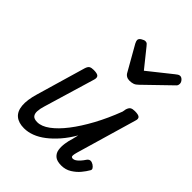

<svg xmlns="http://www.w3.org/2000/svg" viewBox="-239 -978 1123 1123"><g transform="rotate(45 322.5 -416.5)"><path d="M158 15Q113 15 87 -6.5Q61 -28 57 -71.5Q53 -115 72 -179L161 -484Q167 -503 176.5 -509Q186 -515 205 -515Q235 -515 244 -506Q253 -497 247 -477L152 -159Q144 -134 142.5 -112Q141 -90 151 -77.5Q161 -65 188 -65Q223 -65 263 -94.5Q303 -124 344 -177Q385 -230 424.5 -302.5Q464 -375 497 -462L501 -484Q507 -503 517 -509Q527 -515 546 -515Q576 -515 585 -506Q594 -497 587 -477L478 -103Q473 -85 472.5 -76Q472 -67 476 -64Q480 -61 486 -61Q495 -61 505 -67.5Q515 -74 525.5 -85.5Q536 -97 548 -115Q557 -126 567.5 -126.5Q578 -127 591 -119Q604 -110 608 -101.5Q612 -93 605 -84Q595 -66 576 -43Q557 -20 529 -2.5Q501 15 466 15Q429 15 411.5 -0.5Q394 -16 390.5 -39.5Q387 -63 391 -90.5Q395 -118 403 -142L412 -180Q384 -132 352.5 -96Q321 -60 288.5 -35Q256 -10 223 2.5Q190 15 158 15ZM588 -848Q599 -848 609 -837Q619 -826 619 -814Q619 -805 616 -799.5Q613 -794 608 -790L453 -640Q440 -627 427 -622.5Q414 -618 397 -618Q383 -618 372 -624.5Q361 -631 355 -643L268 -796Q264 -804 262.5 -809Q261 -814 261 -818Q261 -830 276 -839Q291 -848 300 -848Q310 -848 315.5 -843Q321 -838 326 -831L416 -719L559 -833Q566 -838 572.5 -843Q579 -848 588 -848Z"/></g></svg>

Font: Playwrite AU QLD
Style: Regular
Weight: 400
Designer: Veronika Burian, José Scaglione
Foundry: TypeTogether
Version: Version 1.002